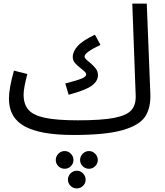

<svg xmlns="http://www.w3.org/2000/svg" viewBox="-20 -734 922 1074"><path d="M390 21Q207 21 118.5 -27Q30 -75 30 -182Q30 -239 58 -339L133 -320Q112 -241 112 -205Q112 -151 139 -120Q166 -89 231.5 -75Q297 -61 416 -61Q548 -61 618 -74.5Q688 -88 714.5 -117.5Q741 -147 739 -200L720 -714H801L821 -209Q824 -131 792 -82Q760 -33 665.5 -6Q571 21 390 21ZM462 -317Q462 -325 455.5 -331.5Q449 -338 433 -351Q411 -368 399 -382Q387 -396 387 -416Q387 -446 414.5 -476.5Q442 -507 511 -540L542 -483Q453 -441 453 -418Q453 -412 458 -406Q463 -400 470 -394.5Q477 -389 479 -387Q502 -368 515 -351.5Q528 -335 528 -313Q528 -281 494.5 -255.5Q461 -230 364 -204L345 -267Q411 -284 436.5 -294.5Q462 -305 462 -317ZM292 161Q292 141 306.5 126Q321 111 342 111Q362 111 376.5 126Q391 141 391 161Q391 181 376.5 195.5Q362 210 342 210Q321 210 306.5 195.5Q292 181 292 161ZM428 161Q428 141 442.5 126Q457 111 478 111Q498 111 512.5 126Q527 141 527 161Q527 181 512.5 195.5Q498 210 478 210Q457 210 442.5 195.5Q428 181 428 161ZM360 271Q360 251 374.5 236Q389 221 410 221Q430 221 444.5 236Q459 251 459 271Q459 291 444.5 305.5Q430 320 410 320Q389 320 374.5 305.5Q360 291 360 271Z"/></svg>

Font: Noto Sans Arabic
Style: Regular
Weight: 400
Designer: Nadine Chahine
Foundry: Monotype Imaging Inc.
Version: Version 1.001